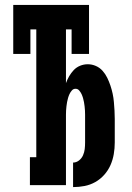

<svg xmlns="http://www.w3.org/2000/svg" viewBox="-20 -755 540 783"><path d="M278 8V-92Q291 -92 302 -100.5Q313 -109 318.5 -121.5Q324 -134 325.5 -147Q327 -160 327 -174V-270Q327 -279 327 -287.5Q327 -296 326.5 -304.5Q326 -313 325 -321.5Q324 -330 322.5 -338.5Q321 -347 318.5 -355.5Q316 -364 312.5 -371.5Q309 -379 303 -386Q297 -393 288 -393Q279 -393 273 -386Q267 -379 263.5 -371.5Q260 -364 257.5 -355.5Q255 -347 253.5 -338.5Q252 -330 251 -321.5Q250 -313 249.5 -304.5Q249 -296 249 -287.5Q249 -279 249 -270V0H102V-114H128V-635H104V-535H34V-735H343V-535H272V-635H249V-416Q254 -430 262 -444Q270 -458 281 -469.5Q292 -481 307 -487Q322 -493 338 -493Q355 -493 371 -486Q387 -479 398.5 -466Q410 -453 417.5 -437.5Q425 -422 430.5 -405.5Q436 -389 439.5 -372.5Q443 -356 444.5 -338.5Q446 -321 447 -304Q448 -287 448 -270V-174Q448 -150 444 -126.5Q440 -103 430.5 -81.5Q421 -60 405 -42Q389 -24 368.5 -12.5Q348 -1 325 3.5Q302 8 278 8Z"/></svg>

Font: Iosevka Curly Slab Heavy
Style: Regular
Weight: 900
Monospace: yes
Designer: Belleve Invis
Foundry: Belleve Invis
Version: Version 22.1.2; ttfautohint (v1.8.4)